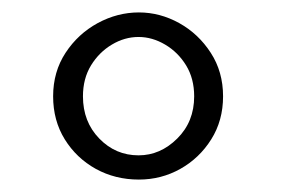

<svg xmlns="http://www.w3.org/2000/svg" viewBox="-20 -692 464 309"><path d="M65.5 -537Q65.5 -576.5 85.5 -607Q105.5 -637.5 137.2 -654.8Q169 -672 203.5 -672Q237.5 -672 268.5 -654.8Q299.5 -637.5 319.2 -607Q339 -576.5 339 -537Q339 -498 320 -467.8Q301 -437.5 270.2 -420.2Q239.5 -403 203.5 -403Q165.5 -403 134.2 -420.2Q103 -437.5 84.2 -467.8Q65.5 -498 65.5 -537ZM113.5 -537Q113.5 -496 139.8 -469Q166 -442 203 -442Q238 -442 265.2 -469Q292.5 -496 292.5 -537Q292.5 -565.5 279.5 -586.8Q266.5 -608 245.8 -620.2Q225 -632.5 203 -632.5Q180.5 -632.5 160 -620.2Q139.5 -608 126.5 -586.8Q113.5 -565.5 113.5 -537Z"/></svg>

Font: League Spartan Thin Light
Style: Regular
Weight: 300
Version: Version 2.002